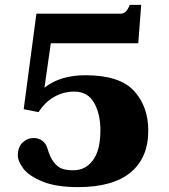

<svg xmlns="http://www.w3.org/2000/svg" viewBox="-20 -756 692 786"><path d="M53 -119Q53 -154 72.5 -172.5Q92 -191 118 -191Q137 -191 152 -180.5Q167 -170 173 -152Q185 -111 201 -91Q217 -71 235 -65Q253 -59 281 -59Q330 -59 360.5 -100Q391 -141 391 -223Q391 -290 365 -335.5Q339 -381 284 -381Q239 -381 201 -359Q163 -337 138 -297L77 -309L129 -700H473Q487 -700 495.5 -709Q504 -718 511 -736H558L546 -579H188L162 -397Q226 -448 330 -448Q469 -448 528 -384.5Q587 -321 587 -221Q587 -110 514.5 -50Q442 10 300 10Q209 10 153.5 -13Q98 -36 75.5 -66Q53 -96 53 -119Z"/></svg>

Font: Taviraj ExtraBold
Style: Regular
Weight: 800
Designer: Katatrad Team
Foundry: CadsonDemak
Version: Version 1.001